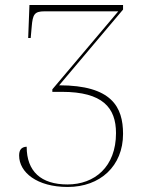

<svg xmlns="http://www.w3.org/2000/svg" viewBox="-20 -734 593 763"><path d="M249 9C378 9 469 -74 469 -202C469 -309 424 -395 215 -395L469 -696V-714H97L92 -583H102L106 -628C110 -677 117 -689 157 -689H450L188 -379V-369H226C388 -369 441 -306 441 -205C441 -71 356 -1 248 -1C143 -1 86 -53 86 -151C64 -150 56 -137 56 -116C56 -49 127 9 249 9Z"/></svg>

Font: Noto Serif Display Thin
Style: Regular
Weight: 100
Designer: Monotype Design Team
Foundry: Monotype Imaging Inc.
Version: Version 2.009